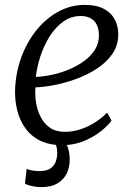

<svg xmlns="http://www.w3.org/2000/svg" viewBox="-20 -584 544 785"><path d="M150 181Q129 181 110.2 176.8Q91.5 172.5 82 166.5L89 106.5Q96 110 110.5 112.8Q125 115.5 141.5 115.5Q173 115.5 188.5 103Q204 90.5 209 73.8Q214 57 214 45.5Q214 34.5 212.8 25.5Q211.5 16.5 209 8.5Q163.5 4 131 -16Q98.5 -36 78.8 -66.8Q59 -97.5 50 -134.8Q41 -172 41.5 -211Q43 -280.5 65 -343.8Q87 -407 125.8 -456.5Q164.5 -506 215.8 -535Q267 -564 327.5 -564Q373.5 -564 403.8 -548.2Q434 -532.5 448.8 -505.2Q463.5 -478 463.5 -443.5Q463.5 -398 439 -363Q414.5 -328 375 -302.5Q335.5 -277 289.5 -260.5Q243.5 -244 199.8 -235.8Q156 -227.5 125 -227Q122.5 -197.5 127.2 -165.8Q132 -134 145.8 -106.5Q159.5 -79 184 -62Q208.5 -45 245.5 -45Q273.5 -45 302.8 -53.5Q332 -62 361.5 -79.2Q391 -96.5 418 -123.5L436 -91Q422.5 -72 396 -50.2Q369.5 -28.5 333.5 -11.8Q297.5 5 253.5 9Q259 21 262 36.2Q265 51.5 265 69.5Q265 99.5 252.8 125Q240.5 150.5 214.8 165.8Q189 181 150 181ZM126.5 -269.5Q160 -271 196 -279Q232 -287 265.5 -301.5Q299 -316 326 -336Q353 -356 368.8 -382Q384.5 -408 384.5 -438.5Q384.5 -478 364.8 -498.2Q345 -518.5 310 -518.5Q270 -518.5 237.8 -495Q205.5 -471.5 182.2 -434Q159 -396.5 145 -353.2Q131 -310 126.5 -269.5Z"/></svg>

Font: Merriweather 28pt Light
Style: Italic
Weight: 300
Italic angle: -7.8°
Version: Version 2.101